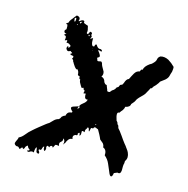

<svg xmlns="http://www.w3.org/2000/svg" viewBox="-84 -606 671 685"><g transform="rotate(15 252.0 -263.5)"><path d="M23 -32 25 -37 27 -41Q30 -47 30 -51Q39 -55 46 -63L53 -71L59 -78Q65 -84 71 -89Q72 -90 79 -96Q86 -102 90 -105Q117 -127 122 -129L129 -136L135 -142Q142 -149 151 -151Q154 -153 156 -156L159 -162Q165 -168 171 -169Q174 -182 182 -184L185 -185H188Q191 -186 192 -189Q178 -201 186 -206Q192 -209 197 -210L203 -212L209 -214Q209 -215 214 -222L221 -228Q232 -236 233 -245Q225 -243 222 -250Q220 -257 221 -264Q218 -263 212 -263Q216 -274 212 -275L210 -276L209 -277Q208 -278 209 -282L205 -281L201 -280L197 -286L193 -293Q188 -301 189 -307Q182 -310 185 -317Q174 -319 176 -327Q176 -328 174 -334L172 -337L171 -340Q166 -336 158 -347L152 -356Q149 -362 147 -364Q148 -368 141 -372Q146 -377 143 -382L137 -383Q136 -383 134.5 -383.5Q133 -384 132 -385Q128 -386 137 -391Q135 -393 133 -394L131 -395L129 -397Q117 -389 112 -403Q113 -409 116 -412Q118 -409 119 -405L122 -409L124 -412Q125 -416 120 -418Q117 -422 107 -422Q110 -431 106 -431L104 -430L102 -429Q99 -428 99 -429L100 -435V-441Q98 -446 91 -446L95 -450L97 -451L99 -453Q92 -452 90 -458Q88 -463 95 -468V-478Q95 -484 91 -488L89 -484Q87 -488 90 -489L93 -491L96 -493Q97 -500 106 -510L112 -518L118 -525Q135 -523 129 -508Q130 -506 132 -508L134 -509Q139 -514 145 -514Q151 -514 149 -506Q160 -501 165 -500Q167 -496 167 -493L169 -485V-478Q167 -473 171 -471Q175 -472 176 -475L177 -478L179 -481Q184 -483 187 -476Q185 -471 186 -470L187 -469L188 -468Q190 -466 185 -457L195 -462V-453Q195 -446 196 -443Q199 -430 207 -435Q207 -443 213 -443Q218 -435 220 -434Q224 -430 232 -431L235 -429L237 -427Q238 -424 235 -423L232 -424L230 -425Q227 -426 223 -425Q239 -406 233 -402L230 -400L228 -399Q226 -397 229 -393Q229 -387 234 -387L239 -388L244 -389Q247 -388 249 -383L250 -379L252 -374L257 -365L262 -356Q265 -345 259 -337Q269 -335 273 -325L274 -321L277 -317Q280 -313 285 -313L288 -305L292 -295Q291 -293 293 -292Q295 -291 299 -291Q301 -291 302 -292L304 -294L308 -299L314 -303Q319 -307 321 -313Q327 -317 328 -318L329 -321L330 -323Q331 -327 338 -328L342 -335L345 -343Q350 -353 356 -354L362 -366L368 -377Q375 -389 386 -390Q388 -394 389 -396Q390 -399 395 -399Q396 -411 414 -424L421 -428L427 -434Q434 -441 435 -449Q436 -456 444 -461Q458 -465 474 -457Q482 -451 487 -448L499 -437Q500 -432 498 -419L495 -410L493 -402Q491 -394 482 -386L474 -380L466 -374Q464 -369 455 -358L448 -351L443 -343H441L439 -342L435 -334L431 -327Q427 -318 421 -312L415 -306L408 -299Q401 -292 398 -284Q396 -280 393 -277L387 -270Q386 -258 369 -255Q369 -250 364 -242L359 -236L354 -229Q341 -231 352 -199Q358 -194 358 -188Q362 -186 363 -182L364 -178L365 -175Q371 -169 383 -152L392 -139L401 -127L406 -121L411 -114Q418 -105 420 -100Q428 -82 419 -69Q418 -68 418 -65V-60Q416 -54 416 -47V-33Q415 -17 403 -21L398 -19L391 -16Q389 -2 384 -2Q379 -2 374 -16Q372 -21 369.5 -26.5Q367 -32 365 -37Q363 -42 362 -44Q356 -58 343 -69Q345 -89 330 -95Q331 -101 325 -109L319 -114L313 -119Q312 -121 309.5 -127Q307 -133 305 -136L296 -152L291 -154L286 -156Q281 -158 278 -150Q272 -153 270 -148L269 -142L267 -136L265 -140L264 -145Q263 -149 259 -150L257 -145L254 -141Q251 -135 253 -130Q247 -132 244 -132Q241 -132 242 -128V-120Q242 -116 238 -113Q237 -115 237 -117Q238 -120 236 -122Q234 -124 234 -123L231 -120Q229 -118 231 -115Q230 -112 227 -112H223Q212 -107 217 -95Q207 -96 201 -86L198 -81L196 -76Q190 -68 189 -67Q192 -74 191 -79Q190 -86 185 -89Q186 -85 184 -79L182 -77L180 -75Q172 -70 177 -59Q166 -61 163 -59Q162 -58 157 -47Q155 -53 150 -52Q145 -50 145 -45L142 -47L140 -48Q136 -50 135 -47L134 -42L135 -38Q135 -31 131 -28Q129 -29 127 -35V-40L126 -44Q122 -40 121 -36L120 -32L118 -28Q112 -31 110 -26L112 -23L114 -20Q116 -16 113 -13Q104 -14 104 -21L103 -27Q103 -30 101 -34Q96 -29 96 -13Q88 -18 78 -10L76 -11H73Q70 -12 72 -14Q82 -16 78 -20L75 -22L73 -24Q70 -28 70 -31Q66 -31 62 -25L60 -19L56 -15Q52 -22 50 -19L47 -15Q45 -13 43 -12L41 -15L38 -18Q34 -20 30 -19Q19 -24 23 -32ZM118 -503 119 -509V-514Q117 -519 113 -513Q115 -504 114 -502Q115 -503 118 -503ZM209 -214 208 -212 207 -209Q205 -205 206 -204Q210 -206 212 -210Q213 -214 209 -214ZM137 -500 140 -504 143 -508Q131 -506 137 -500ZM177 -470V-465H180L181 -467L180 -469Q179 -470 177 -470ZM283 -164Q284 -165 286 -169Q280 -167 283 -164ZM128 -492 130 -496Q124 -495 128 -492ZM203 -428 202 -427V-426Q204 -428 203 -428ZM403 -116Q401 -114 402 -114Q403 -114 403 -116ZM204 -419V-420Q202 -420 202 -419Z"/></g></svg>

Font: Kom-post
Style: Regular
Weight: 400
Designer: @guaschetti
Foundry: guaschetti
Version: Version 1.00 December 6, 2021, initial release